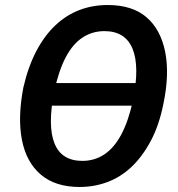

<svg xmlns="http://www.w3.org/2000/svg" viewBox="-20 -735 711 765"><path d="M136 -314 150 -404H571L557 -314ZM297 10Q201 10 143 -39Q85 -88 67.5 -177Q50 -266 73 -386Q92 -469 124.5 -531Q157 -593 200.5 -634Q244 -675 296.5 -695Q349 -715 409 -715Q507 -715 563.5 -666.5Q620 -618 638 -529Q656 -440 631 -321Q614 -236 581 -174Q548 -112 505 -71Q462 -30 409 -10Q356 10 297 10ZM308 -94Q357 -94 396 -120Q435 -146 463.5 -199.5Q492 -253 510 -336Q537 -471 508 -541Q479 -611 396 -611Q348 -611 309 -585.5Q270 -560 242 -507Q214 -454 196 -370Q169 -234 197 -164Q225 -94 308 -94Z"/></svg>

Font: Nunito Sans 10pt Condensed
Style: Bold Italic
Weight: 700
Width: 3
Italic angle: -9°
Designer: Vernon Adams
Foundry: Vernon Adams
Version: Version 3.101;gftools[0.9.27]